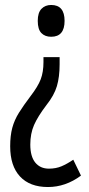

<svg xmlns="http://www.w3.org/2000/svg" viewBox="-20 -560 358 773"><path d="M240 -476Q240 -412 186 -412Q161 -412 146.5 -427Q132 -442 132 -476Q132 -509 147 -524.5Q162 -540 186 -540Q240 -540 240 -476ZM220 -301Q220 -250 209 -213Q198 -176 167 -137Q132 -91 117 -56.5Q102 -22 102 22Q102 70 122 94.5Q142 119 177 119Q205 119 227.5 109.5Q250 100 275 83L306 147Q244 193 173 193Q100 193 60.5 150.5Q21 108 21 29Q21 -14 29.5 -45.5Q38 -77 56.5 -106.5Q75 -136 103 -173Q133 -212 144 -241Q155 -270 155 -310V-330H220Z"/></svg>

Font: Noto Sans Hebrew ExtraCondensed
Style: Regular
Weight: 400
Width: 2
Designer: Monotype Design Team
Foundry: Monotype Imaging Inc.
Version: Version 2.004; ttfautohint (v1.8.4.7-5d5b)